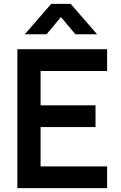

<svg xmlns="http://www.w3.org/2000/svg" viewBox="-20 -975 625 995"><path d="M108.7 -797.5 245.3 -955H346.3L483 -797.5H370.5L295.8 -886.7L221.2 -797.5ZM70 0V-720H535V-607.2H190.3V-429.3H475V-316.5H190.3V-112.8H535V0Z"/></svg>

Font: Hauora
Style: Regular
Weight: 400
Designer: Wayne Shih
Foundry: WCYS
Version: Version 1.001